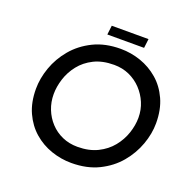

<svg xmlns="http://www.w3.org/2000/svg" viewBox="-145 -991 1148 1144"><g transform="rotate(20 428.5 -418.5)"><path d="M424 7Q359 7 296.5 -14.5Q234 -36 184.5 -79Q135 -122 105.5 -186.5Q76 -251 76 -337Q76 -403 100.5 -472.5Q125 -542 174.5 -601Q224 -660 298 -696.5Q372 -733 470 -733Q536 -733 598 -711.5Q660 -690 710 -647Q760 -604 789.5 -539Q819 -474 819 -388Q819 -322 794 -252.5Q769 -183 720 -124.5Q671 -66 597 -29.5Q523 7 424 7ZM426 -96Q499 -96 552.5 -122.5Q606 -149 640.5 -191.5Q675 -234 692 -284.5Q709 -335 709 -383Q709 -433 690.5 -477Q672 -521 639.5 -555.5Q607 -590 563 -610Q519 -630 466 -630Q392 -630 339 -603.5Q286 -577 252 -534Q218 -491 202 -440.5Q186 -390 186 -343Q186 -293 203.5 -248.5Q221 -204 253 -169.5Q285 -135 329 -115.5Q373 -96 426 -96ZM372 -844H605L598 -786H365Z"/></g></svg>

Font: Josefin Sans Medium
Style: Italic
Weight: 500
Italic angle: -7°
Designer: Santiago Orozco
Foundry: Typemade
Version: Version 2.000